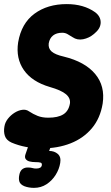

<svg xmlns="http://www.w3.org/2000/svg" viewBox="-48 -706 542 938"><path d="M453.6 -200Q441.8 -128 400.8 -79.3Q359.8 -30.6 297 -5.8Q234.2 19 155.4 19Q117.4 19 79.6 11.9Q41.8 4.8 8.4 -9.4Q-17 -21 -24 -41.7Q-31 -62.4 -26.4 -88Q-23.2 -108.4 -9.3 -126Q4.6 -143.6 23.3 -155.3Q42 -167 60.9 -169.5Q79.8 -172 93.4 -162.2Q114.2 -148.4 136.2 -139.7Q158.2 -131 188 -131Q235 -131 261.1 -147.2Q287.2 -163.4 293.6 -200Q297.4 -226 274.5 -245.5Q251.6 -265 195 -281.2Q108.4 -306.6 68.6 -363.7Q28.8 -420.8 40.6 -499Q56.4 -592 120.3 -639Q184.2 -686 277.8 -686Q360.8 -686 416.8 -646.2Q443.4 -626.2 443.8 -597.4Q444.2 -568.6 416.4 -545L411 -540Q387 -519.8 358.1 -514.3Q329.2 -508.8 306.8 -524.2Q293.2 -532.8 281.7 -539.4Q270.2 -546 255.8 -546Q228.2 -546 211.3 -532.7Q194.4 -519.4 190 -494Q187 -469.4 204.3 -454.2Q221.6 -439 264 -429.4Q367.4 -404 416.9 -344.7Q466.4 -285.4 453.6 -200ZM118 211.8Q105.8 211.8 93.8 209.8Q81.8 207.8 70.8 203.6Q50.4 195 46.3 179.9Q42.2 164.8 47 145.8V144.8Q51.8 126 63.8 118.6Q75.8 111.2 92.2 112.4Q103.2 112.8 111 115.1Q118.8 117.4 128.8 117.4Q154 117.4 156.4 100.8Q157.8 90.8 150 88.4Q142.2 86 123.8 86Q109.8 86 97 82.9Q84.2 79.8 77.8 71.3Q71.4 62.8 76.4 48L100 -20H211.8L192 31.4Q217.8 31.4 234.5 46.2Q251.2 61 246.2 90Q241.4 120.6 223.7 148.7Q206 176.8 179 194.3Q152 211.8 118 211.8Z"/></svg>

Font: Winky Sans
Style: Italic
Weight: 400
Italic angle: -8.97852°
Designer: Simon Atzbach
Foundry: typofactur
Version: Version 1.205